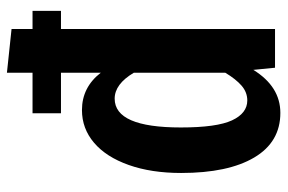

<svg xmlns="http://www.w3.org/2000/svg" viewBox="-154 -640 809 540"><g transform="rotate(-90 250.0 -369.5)"><path d="M490 -682V-602H439V0H330L324 -61Q277 15 203 15Q121 15 77.5 -58.5Q34 -132 34 -264Q34 -348 56.5 -411.5Q79 -475 119 -509Q159 -543 211 -543Q275 -543 316 -490V-602H202V-682H316V-754L439 -741V-682ZM316 -140V-397Q284 -451 243 -451Q162 -451 162 -265Q162 -164 182 -121Q202 -78 238 -78Q261 -78 279.5 -94Q298 -110 316 -140Z"/></g></svg>

Font: Fira Sans Compressed Medium
Style: Regular
Weight: 500
Width: 1
Designer: bBox Type GmbH & Carrois Corporate GbR & Edenspiekermann AG
Foundry: bBox Type GmbH & Carrois Corporate GbR & Edenspiekermann AG
Version: Version 4.301